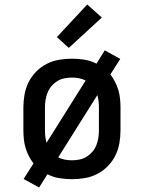

<svg xmlns="http://www.w3.org/2000/svg" viewBox="-20 -789 640 854"><path d="M154 45 85 7 129 -62Q117 -78 108 -95.5Q99 -113 93.5 -132Q88 -151 86 -170.5Q84 -190 84 -210V-310Q84 -339 89 -368Q94 -397 107 -423Q120 -449 140.5 -470Q161 -491 187 -504.5Q213 -518 242 -523Q271 -528 300 -528Q328 -528 356 -523.5Q384 -519 409 -506L446 -565L515 -527L471 -458Q483 -442 492 -424.5Q501 -407 506.5 -388Q512 -369 514 -349.5Q516 -330 516 -310V-210Q516 -181 511 -152Q506 -123 493 -97Q480 -71 459.5 -50Q439 -29 413 -15.5Q387 -2 358 3Q329 8 300 8Q272 8 244 3.5Q216 -1 191 -14ZM187 -154 361 -431Q347 -438 331.5 -441Q316 -444 300 -444Q283 -444 266 -440.5Q249 -437 234.5 -428Q220 -419 209 -406Q198 -393 191.5 -377Q185 -361 182.5 -344Q180 -327 180 -310V-210Q180 -196 181.5 -182Q183 -168 187 -154ZM300 -76Q317 -76 334 -79.5Q351 -83 365.5 -92Q380 -101 391 -114Q402 -127 408.5 -143Q415 -159 417.5 -176Q420 -193 420 -210V-310Q420 -324 418.5 -338Q417 -352 413 -366L239 -89Q253 -82 268.5 -79Q284 -76 300 -76ZM286 -576 233 -624 368 -769 433 -711Z"/></svg>

Font: Iosevka HT Medium Extended
Style: Regular
Weight: 500
Width: 7
Monospace: yes
Designer: Belleve Invis
Foundry: Belleve Invis
Version: Version 32.3.0; ttfautohint (v1.8.4)